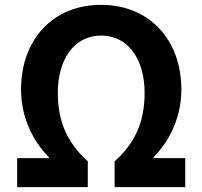

<svg xmlns="http://www.w3.org/2000/svg" viewBox="-20 -774 837 794"><path d="M51 0H343V-107C265 -177 219 -263 219 -390C219 -527 286 -627 398 -627C511 -627 578 -527 578 -390C578 -263 533 -177 454 -107V0H746V-120H615V-124C668 -177 730 -273 730 -404C730 -610 597 -754 398 -754C199 -754 67 -610 67 -404C67 -273 129 -177 182 -124V-120H51Z"/></svg>

Font: Noto Sans Mono CJK HK
Style: Bold
Weight: 700
Designer: Ryoko NISHIZUKA 西塚涼子 (kana, bopomofo & ideographs); Paul D. Hunt (Latin, Greek & Cyrillic); Sandoll Communications 산돌커뮤니
Foundry: Adobe
Version: Version 2.004;hotconv 1.0.118;makeotfexe 2.5.65603